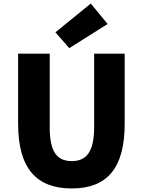

<svg xmlns="http://www.w3.org/2000/svg" viewBox="-20 -1047 803 1081"><path d="M384 14C582 14 682 -99 682 -350V-745H510V-331C510 -190 465 -140 384 -140C302 -140 260 -190 260 -331V-745H82V-350C82 -99 185 14 384 14ZM370 -776 586 -912 491 -1027 292 -865Z"/></svg>

Font: Source Han Sans HK Heavy
Style: Regular
Weight: 900
Designer: Ryoko NISHIZUKA 西塚涼子 (kana, bopomofo & ideographs); Paul D. Hunt (Latin, Greek & Cyrillic); Sandoll Communications 산돌커뮤니
Foundry: Adobe
Version: Version 2.000;hotconv 1.0.107;makeotfexe 2.5.65593